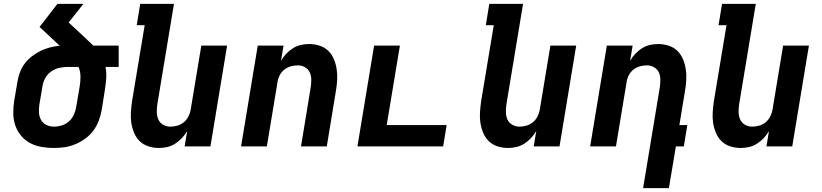

<svg xmlns="http://www.w3.org/2000/svg" viewBox="-20 -755 4240 990"><path d="M257 8Q225 8 193.5 2.5Q162 -3 135 -17.5Q108 -32 88.5 -55.5Q69 -79 59 -108Q49 -137 48.5 -169Q48 -201 53 -234L70 -334Q74 -358 83 -382.5Q92 -407 108 -428Q124 -449 145.5 -465.5Q167 -482 190 -493Q213 -504 238 -510.5Q263 -517 288 -519L184 -616L276 -735H410L334 -639L419 -560Q430 -550 440 -540Q450 -530 461 -520H592V-410H524Q530 -380 527.5 -348.5Q525 -317 520 -286L504 -186Q499 -159 489 -132Q479 -105 461 -81Q443 -57 418.5 -39.5Q394 -22 367.5 -11Q341 0 313 4Q285 8 257 8ZM258 -102Q278 -102 299 -108.5Q320 -115 336 -129.5Q352 -144 361 -164Q370 -184 373 -204L390 -304Q395 -331 395 -358.5Q395 -386 385 -410H330Q309 -410 287.5 -405.5Q266 -401 247 -388.5Q228 -376 216 -356.5Q204 -337 200 -316L183 -216Q180 -195 181 -174.5Q182 -154 191.5 -137Q201 -120 219 -111Q237 -102 258 -102Z M800 8Q771 8 745 -0.5Q719 -9 700.5 -27Q682 -45 671.5 -70Q661 -95 657 -122Q653 -149 655 -177.5Q657 -206 661 -234L726 -625H685L703 -735H877L791 -216Q788 -196 788.5 -176Q789 -156 796.5 -139Q804 -122 821 -112Q838 -102 858 -102Q876 -102 894 -107Q912 -112 927 -124Q942 -136 951 -153.5Q960 -171 963 -188L1018 -520H1151L1065 0H932L945 -79Q933 -59 917.5 -42.5Q902 -26 883 -14Q864 -2 842.5 3Q821 8 800 8Z M1223 0 1309 -520H1442L1429 -441Q1440 -461 1455.5 -477.5Q1471 -494 1490 -506Q1509 -518 1530.5 -523Q1552 -528 1573 -528Q1602 -528 1628 -519.5Q1654 -511 1672.5 -493Q1691 -475 1701.5 -450Q1712 -425 1716 -398Q1720 -371 1718.5 -342.5Q1717 -314 1712 -286L1665 0H1532L1582 -304Q1585 -324 1585 -344Q1585 -364 1577.5 -381Q1570 -398 1553 -408Q1536 -418 1516 -418Q1498 -418 1479.5 -413Q1461 -408 1446 -396Q1431 -384 1422 -366.5Q1413 -349 1411 -332L1356 0Z M1823 0 1909 -520H2042L1974 -110H2283L2265 0Z M2600 8Q2571 8 2545 -0.5Q2519 -9 2500.5 -27Q2482 -45 2471.5 -70Q2461 -95 2457 -122Q2453 -149 2455 -177.5Q2457 -206 2461 -234L2526 -625H2485L2503 -735H2677L2591 -216Q2588 -196 2588.5 -176Q2589 -156 2596.5 -139Q2604 -122 2621 -112Q2638 -102 2658 -102Q2676 -102 2694 -107Q2712 -112 2727 -124Q2742 -136 2751 -153.5Q2760 -171 2763 -188L2818 -520H2951L2865 0H2732L2745 -79Q2733 -59 2717.5 -42.5Q2702 -26 2683 -14Q2664 -2 2642.5 3Q2621 8 2600 8Z M3296 215 3382 -304Q3385 -324 3385 -344Q3385 -364 3377.5 -381Q3370 -398 3353 -408Q3336 -418 3316 -418Q3298 -418 3279.5 -413Q3261 -408 3246 -396Q3231 -384 3222 -366.5Q3213 -349 3211 -332L3156 0H3023L3109 -520H3242L3229 -441Q3240 -461 3255.5 -477.5Q3271 -494 3290 -506Q3309 -518 3330.5 -523Q3352 -528 3373 -528Q3402 -528 3428 -519.5Q3454 -511 3472.5 -493Q3491 -475 3501.5 -450Q3512 -425 3516 -398Q3520 -371 3518.5 -342.5Q3517 -314 3512 -286L3483 -110H3524L3506 0H3465L3429 215Z M3800 8Q3771 8 3745 -0.5Q3719 -9 3700.5 -27Q3682 -45 3671.5 -70Q3661 -95 3657 -122Q3653 -149 3655 -177.5Q3657 -206 3661 -234L3726 -625H3685L3703 -735H3877L3791 -216Q3788 -196 3788.5 -176Q3789 -156 3796.5 -139Q3804 -122 3821 -112Q3838 -102 3858 -102Q3876 -102 3894 -107Q3912 -112 3927 -124Q3942 -136 3951 -153.5Q3960 -171 3963 -188L4018 -520H4151L4065 0H3932L3945 -79Q3933 -59 3917.5 -42.5Q3902 -26 3883 -14Q3864 -2 3842.5 3Q3821 8 3800 8Z"/></svg>

Font: Iosevka XBd Ex Obl
Style: Regular
Weight: 800
Width: 7
Italic angle: -9°
Monospace: yes
Designer: Belleve Invis
Foundry: Belleve Invis
Version: Version 32.5.0; ttfautohint (v1.8.4)